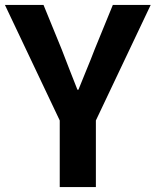

<svg xmlns="http://www.w3.org/2000/svg" viewBox="-26 -761 633 781"><path d="M217 0V-271L-6 -741H151L225 -560Q241 -518 256.5 -478.5Q272 -439 289 -396H293Q310 -439 326.5 -478.5Q343 -518 359 -560L433 -741H587L364 -271V0Z"/></svg>

Font: Noto Sans KR
Style: Bold
Weight: 700
Designer: Ryoko NISHIZUKA  (kana, bopomofo & ideographs); Paul D. Hunt (Latin, Greek & Cyrillic); Sandoll Communications , Soo-you
Foundry: Adobe
Version: Version 2.004-H2;hotconv 1.0.118;makeotfexe 2.5.65603